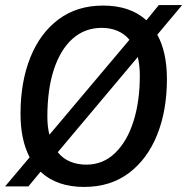

<svg xmlns="http://www.w3.org/2000/svg" viewBox="-33 -730 739 758"><path d="M299 8Q191 8 127 -52L79 6H-13L84 -109Q48 -178 48 -281Q48 -406 86.5 -502.5Q125 -599 198 -653.5Q271 -708 374 -708Q481 -708 545 -650L594 -710H686L588 -593Q626 -524 626 -418Q626 -294 587.5 -198Q549 -102 476 -47Q403 8 299 8ZM154 -269Q154 -230 162 -198L478 -573Q458 -597 430 -608.5Q402 -620 369 -620Q302 -620 254 -577.5Q206 -535 180 -456.5Q154 -378 154 -269ZM308 -80Q374 -80 421.5 -126Q469 -172 494 -251Q519 -330 519 -431Q519 -472 511 -505L195 -129Q215 -104 244 -92Q273 -80 308 -80Z"/></svg>

Font: Georama Medium
Style: Italic
Weight: 500
Italic angle: -9°
Designer: Jean-Baptiste Levee
Foundry: Production Type
Version: Version 1.000